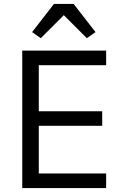

<svg xmlns="http://www.w3.org/2000/svg" viewBox="-20 -955 623 975"><path d="M254 -935 143 -792 187 -761 304 -878 421 -761 465 -792 354 -935ZM519 0V-74H177V-316H499V-390H177V-624H519V-698H93V0Z"/></svg>

Font: IBM Plex Devanagari
Style: Regular
Weight: 400
Designer: Mike Abbink, Paul van der Laan, Pieter van Rosmalen, Erin McLaughlin
Foundry: Bold Monday
Version: Version 1.0